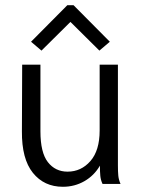

<svg xmlns="http://www.w3.org/2000/svg" viewBox="-20 -705 540 736"><path d="M64 -202 65 -457H135V-202Q135 -120 163.5 -83.5Q192 -47 239 -47Q291 -47 326.5 -87.5Q362 -128 362 -205V-457H432V-71Q432 -47 433.5 -31.5Q435 -16 442 0H373Q366 -15 364.5 -31Q363 -47 363 -70Q341 -32 303.5 -10.5Q266 11 221 11Q149 11 106 -42.5Q63 -96 64 -202ZM99 -545 238 -685H262L401 -545L361 -511L250 -621L139 -511Z"/></svg>

Font: Vazir Code
Style: Code
Weight: 400
Foundry: DejaVu fonts team - Redesigned by Saber Rastikerdar
Version: Version 1.1.2